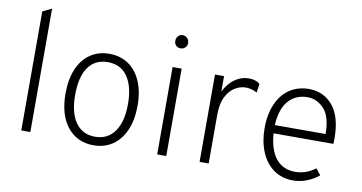

<svg xmlns="http://www.w3.org/2000/svg" viewBox="-72 -908 2084 1106"><g transform="rotate(10 970.0 -355.0)"><path d="M99 -696 152 -722V0H99Z M313 -255Q313 -338 339 -398.5Q365 -459 412.5 -491Q460 -523 523 -523Q586 -523 633.5 -491.5Q681 -460 707.5 -400Q734 -340 734 -256Q734 -173 707.5 -112.5Q681 -52 633.5 -20Q586 12 523 12Q427 12 370 -58.5Q313 -129 313 -255ZM678 -256Q678 -359 638 -416.5Q598 -474 523 -474Q448 -474 408.5 -418Q369 -362 369 -255Q369 -152 409 -95Q449 -38 523 -38Q597 -38 637.5 -95.5Q678 -153 678 -256Z M883 -662Q883 -679 893.5 -690.5Q904 -702 920 -702Q936 -702 947 -690.5Q958 -679 958 -662Q958 -646 947 -635.5Q936 -625 920 -625Q904 -625 893.5 -635.5Q883 -646 883 -662ZM894 -511H947V0H894Z M1142 -511H1195V-421Q1220 -471 1258 -497Q1296 -523 1338 -523Q1380 -523 1404 -502L1396 -450Q1367 -468 1329 -468Q1299 -468 1268 -450Q1237 -432 1216 -391Q1195 -350 1195 -286V0H1142Z M1477 -256Q1477 -339 1504 -399.5Q1531 -460 1579 -491.5Q1627 -523 1690 -523Q1777 -523 1830.5 -458.5Q1884 -394 1884 -266Q1884 -249 1883 -236H1533Q1540 -140 1581 -89.5Q1622 -39 1693 -39Q1757 -39 1811 -80L1840 -44Q1810 -19 1770.5 -3.5Q1731 12 1690 12Q1624 12 1576 -22.5Q1528 -57 1502.5 -118Q1477 -179 1477 -256ZM1829 -284Q1828 -388 1786.5 -431.5Q1745 -475 1690 -475Q1622 -475 1579.5 -427Q1537 -379 1532 -284Z"/></g></svg>

Font: Overpass ExtraLight
Style: Regular
Weight: 200
Designer: Delve Withrington, Thomas Jockin
Foundry: Delve Fonts
Version: Version 3.000;DELV;Overpass